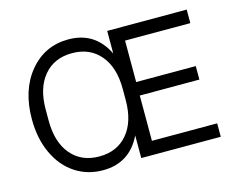

<svg xmlns="http://www.w3.org/2000/svg" viewBox="-98 -836 1225 992"><g transform="rotate(-15 515.0 -340.0)"><path d="M338.9 9.8Q255.4 9.8 189.9 -33.7Q124.5 -77.1 87.6 -157Q50.8 -236.8 50.8 -339.8Q50.8 -495.6 131.6 -592.8Q212.4 -689.9 338.9 -689.9Q481.9 -689.9 544.9 -559.1V-680.2H970.2V-607.9H621.1V-386.2H939.9V-314H621.1V-71.8H970.2V0H544.9V-121.1Q481.9 9.8 338.9 9.8ZM132.8 -310.1Q132.8 -195.3 188 -129.6Q243.2 -64 338.9 -64Q434.6 -64 489.7 -129.6Q544.9 -195.3 544.9 -310.1V-370.1Q544.9 -484.9 489.7 -550.5Q434.6 -616.2 338.9 -616.2Q243.2 -616.2 188 -550.5Q132.8 -484.9 132.8 -370.1Z"/></g></svg>

Font: TASA Orbiter Text
Style: Regular
Weight: 400
Designer: Weizhong Zhang
Version: Version 1.000;Glyphs 3.1.2 (3151)